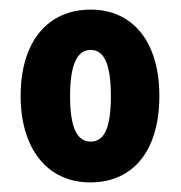

<svg xmlns="http://www.w3.org/2000/svg" viewBox="-20 -742 377 400"><path d="M312 -542C312 -657 255 -722 169 -722C79 -722 23 -655 23 -542C23 -433 78 -362 168 -362C259 -362 312 -430 312 -542ZM126 -542C126 -606 140 -638 169 -638C198 -638 211 -606 211 -542C211 -477 198 -447 169 -447C140 -447 126 -477 126 -542Z"/></svg>

Font: Noto Sans Gujarati UI ExtraCondensed ExtraBold
Style: Regular
Weight: 800
Width: 2
Designer: Jelle Bosma - Monotype Design Team, Universal Thirst
Foundry: Monotype Imaging Inc.
Version: Version 2.106